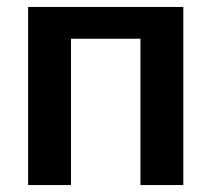

<svg xmlns="http://www.w3.org/2000/svg" viewBox="-20 -533 610 553"><path d="M508 0H384.5V-421.5H184.5V0H61V-513H508Z"/></svg>

Font: Lato 2
Style: Bold
Weight: 700
Designer: Lukasz Dziedzic with Adam Twardoch and Botio Nikoltchev
Foundry: tyPoland Lukasz Dziedzic
Version: Version 2.015; 2015-08-06; http://www.latofonts.com/